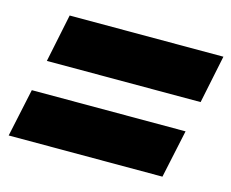

<svg xmlns="http://www.w3.org/2000/svg" viewBox="-66 -578 698 579"><g transform="rotate(15 283.0 -288.5)"><path d="M55 -337 86 -487H566L535 -337ZM2 -90 34 -240H514L482 -90Z"/></g></svg>

Font: Geist Black
Style: Italic
Weight: 900
Italic angle: -12°
Designer: Basement.studio, Andrés Briganti, Mateo Zaragoza
Foundry: Basement.studio, Vercel, Andrés Briganti, Guido Ferreyra, Mateo Zaragoza
Version: Version 1.500; ttfautohint (v1.8.4.7-5d5b)